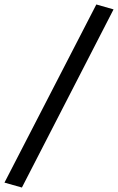

<svg xmlns="http://www.w3.org/2000/svg" viewBox="-83 -774 528 859"><path d="M15 65 -63 43 348 -754 425 -732Z"/></svg>

Font: Nunito Sans 7pt SemiExpanded Medium
Style: Italic
Weight: 500
Width: 6
Italic angle: -9°
Designer: Vernon Adams
Foundry: Vernon Adams
Version: Version 3.101;gftools[0.9.27]